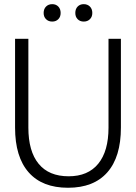

<svg xmlns="http://www.w3.org/2000/svg" viewBox="-20 -885 646 915"><path d="M556.2 -700.2V-276.9Q556.2 -137.2 491.5 -63.7Q426.8 9.8 304.2 9.8Q181.2 9.8 116.5 -63.7Q51.8 -137.2 51.8 -276.9V-700.2H115.2V-276.9Q115.2 -164.1 164.1 -104.5Q212.9 -44.9 307.1 -44.9Q399.4 -44.9 448.2 -104.7Q497.1 -164.6 497.1 -276.9V-700.2ZM188 -823.2Q188 -842.3 199.5 -853.8Q210.9 -865.2 229 -865.2Q246.6 -865.2 257.8 -853.8Q269 -842.3 269 -823.2Q269 -804.7 257.8 -793.5Q246.6 -782.2 229 -782.2Q210.9 -782.2 199.5 -793.5Q188 -804.7 188 -823.2ZM338.9 -823.2Q338.9 -842.3 350.1 -853.8Q361.3 -865.2 378.9 -865.2Q397 -865.2 408.4 -853.8Q419.9 -842.3 419.9 -823.2Q419.9 -804.7 408.4 -793.5Q397 -782.2 378.9 -782.2Q361.3 -782.2 350.1 -793.5Q338.9 -804.7 338.9 -823.2Z"/></svg>

Font: LT Hoop Light
Style: Regular
Weight: 300
Designer: Daniel Lyons
Foundry: LyonsType
Version: Version 1.000